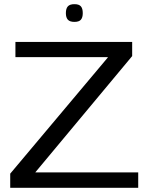

<svg xmlns="http://www.w3.org/2000/svg" viewBox="-20 -901 707 921"><path d="M29 0V-68L497 -625V-627H54V-700H614V-632L150 -75V-74H643V0ZM337 -796Q315 -796 305.5 -806.5Q296 -817 296 -838Q296 -860 305.5 -870.5Q315 -881 337 -881Q359 -881 368 -870.5Q377 -860 377 -838Q377 -817 368 -806.5Q359 -796 337 -796Z"/></svg>

Font: Georama SemiExpanded
Style: Regular
Weight: 400
Width: 6
Designer: Jean-Baptiste Levee
Foundry: Production Type
Version: Version 1.001